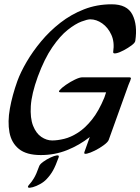

<svg xmlns="http://www.w3.org/2000/svg" viewBox="-20 -680 653 894"><path d="M363 -320H583Q587 -320 589 -317.5Q591 -315 589 -313L586 -303L585 -301Q582 -292 578 -284L486 -28Q482 -18 463 -4Q444 10 422 21Q400 32 384.5 35.5Q369 39 373 28L398 -42Q350 -4 292.5 19Q235 42 170 42Q103 42 68 13.5Q33 -15 24 -64Q15 -113 26 -174.5Q37 -236 61 -303Q76 -344 104 -392Q132 -440 171.5 -487.5Q211 -535 261 -574Q311 -613 371 -636.5Q431 -660 500 -660Q572 -660 596.5 -612Q621 -564 610 -490Q609 -481 593 -469Q577 -457 556.5 -446Q536 -435 521 -432Q506 -429 507 -438Q514 -484 498.5 -518Q483 -552 456 -571Q429 -590 400 -590Q387 -590 359 -579.5Q331 -569 295.5 -541Q260 -513 223.5 -460Q187 -407 156 -323Q127 -243 123.5 -186.5Q120 -130 134 -94.5Q148 -59 172.5 -42.5Q197 -26 223 -26Q248 -26 279 -33.5Q310 -41 343.5 -62.5Q377 -84 408.5 -123.5Q440 -163 466 -226L474 -250H264Q249 -250 258 -260.5Q267 -271 287 -285Q307 -299 329 -309.5Q351 -320 363 -320ZM253 53Q239 92 227 113.5Q215 135 197 154Q185 167 167 177Q149 187 133 191.5Q117 196 111.5 193Q106 190 119 176Q126 169 137.5 150.5Q149 132 162 95Q165 85 181 73.5Q197 62 215 53.5Q233 45 245 43.5Q257 42 253 53Z"/></svg>

Font: Story Script
Style: Regular
Weight: 400
Designer: Lana Roulhac, Ben Buysse
Version: Version 1.000; ttfautohint (v1.8.4.7-5d5b)